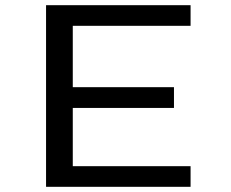

<svg xmlns="http://www.w3.org/2000/svg" viewBox="-20 -720 890 740"><path d="M714.5 -620.5H260.5V-384H650.5V-304H260.5V-79.5H714.5V0H157.5V-700H714.5Z"/></svg>

Font: League Mono Wide
Style: Regular
Weight: 400
Width: 8
Designer: Tyler Finck
Foundry: The League of Moveable Type / Tyler Finck
Version: Version 2.210